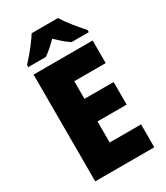

<svg xmlns="http://www.w3.org/2000/svg" viewBox="-225 -1020 960 1112"><g transform="rotate(-30 255.0 -463.5)"><path d="M465 0H70V-714H465V-563H255V-445H450V-294H255V-153H465ZM356 -927Q377 -893 409.5 -852.5Q442 -812 470 -781V-767H355Q333 -781 312 -799Q291 -817 267 -840Q243 -816 223 -798.5Q203 -781 182 -767H65V-781Q82 -799 104 -825Q126 -851 146.5 -878.5Q167 -906 180 -927Z"/></g></svg>

Font: Noto Sans Myanmar UI SemiCondensed Black
Style: Regular
Weight: 900
Width: 4
Designer: Monotype Design Team
Foundry: Monotype Imaging Inc.
Version: Version 2.103; ttfautohint (v1.8.4.7-5d5b)